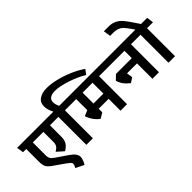

<svg xmlns="http://www.w3.org/2000/svg" viewBox="-73 -1826 2834 2834"><g transform="rotate(-45 1344.5 -408.5)"><path d="M420.9 -375V-584H200.2V-310.1Q200.2 -274.9 213.6 -250Q227.1 -225.1 269 -195.8L442.9 -77.1Q497.1 -40 523.4 -6.1Q549.8 27.8 549.8 65.9Q549.8 115.7 505.9 190.9L376 126Q399.9 86.9 399.9 62Q399.9 42 385 27.6Q370.1 13.2 330.1 -16.1L152.8 -140.1Q97.7 -179.2 80.3 -217Q63 -254.9 63 -315.9V-584H-3.9L-20 -690.9H645L660.2 -584H558.1V-347.2Q558.1 -278.3 532.5 -235.1Q506.8 -191.9 444.8 -155.8L340.8 -248Q388.2 -276.9 404.5 -303Q420.9 -329.1 420.9 -375Z M829.6 -792Q829.6 -747.1 857.9 -690.9H980L994.6 -584H870.6V0H733.9V-584H628.9L612.8 -690.9H735.8Q692.9 -773.9 692.9 -841.8Q692.9 -924.8 753.4 -966.3Q814 -1007.8 912.6 -1007.8Q999.5 -1007.8 1108.6 -981.4Q1217.8 -955.1 1325.7 -908.4Q1433.6 -861.8 1515.6 -804.2L1461.9 -731Q1351.1 -797.9 1207.5 -845Q1064 -892.1 964.8 -892.1Q903.8 -892.1 866.7 -866.9Q829.6 -841.8 829.6 -792Z M1583.5 0H1446.8V-248H1239.7V-173.8L1154.8 -122.1Q1107.9 -155.3 1072.3 -205.6Q1036.6 -255.9 1017.6 -315.9L1105.5 -352.1V-584H964.8L948.7 -690.9H1692.9L1707.5 -584H1583.5ZM1239.7 -584V-356.9H1446.8V-584Z M2249.5 0H2112.8V-321.8H1904.8L1918.5 -227.1L1843.8 -179.2Q1793.9 -216.3 1761.7 -258.1Q1729.5 -299.8 1710.4 -360.8L1782.7 -431.2H2112.8V-584H1678.7L1662.6 -690.9H2358.4L2373.5 -584H2249.5Z M2585 0H2448.2V-584H2343.3L2327.1 -690.9H2448.2Q2437 -706.1 2424.3 -726.1Q2378.4 -792 2350.8 -823Q2323.2 -854 2283.2 -871.6Q2243.2 -889.2 2181.2 -889.2H2120.1L2102.1 -1002.9H2202.1Q2276.4 -1002.9 2328.9 -974.4Q2381.3 -945.8 2420.7 -897.9Q2460 -850.1 2522.9 -754.9L2565.9 -690.9H2694.3L2709 -584H2585Z"/></g></svg>

Font: Kadwa
Style: Bold
Weight: 700
Designer: Sol Matas
Foundry: Sol Matas
Version: Version 1.001;PS 001.000;hotconv 1.0.70;makeotf.lib2.5.58329